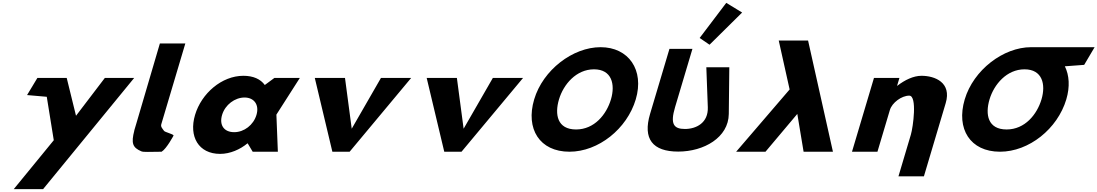

<svg xmlns="http://www.w3.org/2000/svg" viewBox="-20 -1055 7631 1335"><path d="M708.9 -513 508.5 -250 443.9 -513H239.9L168.2 -394L305.2 -382L353.9 -80L75.7 260H279.7L912.9 -513Z M1091.7 -753H1268.7L1101.4 -191C1096.2 -173 1108.8 -161.8 1120.6 -145C1127 -135.7 1182.3 -124 1187.1 -113C1187.1 -113 1138.7 -21.3 1103.6 0C1019.5 0 979.3 4.3 962.4 -3C902.5 -28.9 890.6 -57.6 914.1 -148L913.6 -148L919.1 -166.5C922 -176.7 925.2 -187.5 928.8 -199L929.1 -200Z M1336.2 -256C1291.6 -106 1360.5 15 1510.5 15C1580.5 15 1649.8 -16 1700.3 -58H1702.3L1737 0H1912L1901.8 -258L2064.8 -513H1887.8L1821.2 -464C1791.4 -505 1741.2 -528 1672.2 -528C1522.2 -528 1380.9 -406 1336.2 -256ZM1524.2 -256C1545.4 -327 1613.3 -377 1680.3 -377C1746.3 -377 1784.4 -327 1763.2 -256C1742.4 -186 1677.5 -136 1608.5 -136C1536.5 -136 1503.4 -186 1524.2 -256Z M2378.8 -513H2168.8L2291 0H2411L2838.8 -513H2628.8L2425.6 -160Z M3156.8 -513H2946.8L3069 0H3189L3616.8 -513H3406.8L3203.6 -160Z M3694.2 -363.9C3633.2 -159.1 3732.1 -0.1 3939.5 -0.1C4140.9 -0.1 4339.5 -159.1 4400.5 -363.9C4461.5 -568.8 4350.5 -726.9 4155.9 -726.9C3962.9 -726.9 3755.2 -568.8 3694.2 -363.9ZM3866.7 -363.9C3897.9 -468.5 3986.8 -573 4110 -573C4234.1 -573 4259.1 -468.5 4228 -363.9C4196.9 -259.4 4113 -154.8 3985.5 -154.8C3854.6 -154.8 3835.6 -259.4 3866.7 -363.9Z M4844.8 -791 4913.5 -744 5140.1 -967.9 5029.8 -1035.1ZM5051 -587.5H4891.2L4901.5 -309.5C4905.6 -200.5 4820.8 -158.2 4742.6 -158.2C4664.4 -158.2 4638.8 -192.2 4673.7 -309.5L4794.5 -715H4634.7L4500 -262.8C4448.4 -89.4 4517.3 -1 4695.8 -1C4874.3 -1 5045.6 -98.6 5047.4 -262.8Z M5567.5 0 5523.8 -263 5302.5 0H5098.5L5470.4 -433L5394.7 -773H5598.7L5771.5 0Z M5904 0H6081L6167.4 -290C6182.5 -341 6249.1 -390 6302.1 -390C6359.1 -390 6328.6 -170 6313.4 -119L6227.1 171H6404.1L6555.6 -338C6598.2 -481 6481.2 -528 6387.2 -528C6331.2 -528 6271.6 -499 6219.7 -459H6217.7L6233.8 -513H6056.8Z M6860.3 -363.9C6891.4 -468.4 6980.2 -572.8 7103.2 -573L7103.2 -573L7103.5 -573H7103.6C7227.7 -573 7252.7 -468.5 7221.6 -363.9C7190.4 -259.4 7106.6 -154.8 6979.1 -154.8C6848.2 -154.8 6829.2 -259.4 6860.3 -363.9ZM7149.1 -727 7149 -726.9C6956.2 -726.6 6748.7 -568.6 6687.8 -363.9C6626.8 -159.1 6725.7 -0.1 6933 -0.1C7134.5 -0.1 7333.1 -159.1 7394.1 -363.9C7420.4 -452.3 7414.7 -531.9 7384.1 -594L7518.4 -604L7591.1 -727Z"/></svg>

Font: Hussar
Style: BdOblThree
Weight: 700
Foundry: Cannot Into Space Fonts
Version: Version 2.00